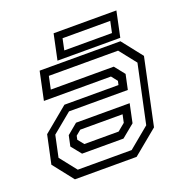

<svg xmlns="http://www.w3.org/2000/svg" viewBox="-124 -796 873 908"><g transform="rotate(-20 313.0 -342.0)"><path d="M100.5 0 19.5 -103 50 -245.5 174.5 -348.5H446.5L451 -368L427 -398.5H89.5L119.5 -540H526L607 -437L536 -103L411 0ZM173.8 -102.5 133.2 -153.2 144.5 -206.2 197 -249.8H467L447.2 -155.8L382.2 -102.5ZM128.8 -38.2H400L504.8 -124.8L567.2 -417.5L500.5 -502H152L138.5 -437.8H455.5L496.2 -386.5L480.2 -311.5H184.2L85.5 -230.2L62.5 -122.2ZM199.5 -141.5H372L409 -172L417.5 -212H204.5L179 -191L175 -172ZM215 -555.5 242 -683.5H558L531 -555.5ZM261.8 -590H501.8L513.8 -647H273.8Z"/></g></svg>

Font: Tourney Thin
Style: Italic
Weight: 100
Italic angle: -12°
Designer: Tyler Finck
Foundry: Etcetera Type Co
Version: Version 1.015